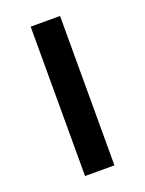

<svg xmlns="http://www.w3.org/2000/svg" viewBox="-110 -595 491 651"><g transform="rotate(-20 136.0 -269.5)"><path d="M189 0H83V-539H189Z"/></g></svg>

Font: Noto Sans Telugu Medium
Style: Regular
Weight: 500
Designer: Jelle Bosma - Monotype Design Team
Foundry: Monotype Imaging Inc.
Version: Version 2.005; ttfautohint (v1.8.4.7-5d5b)